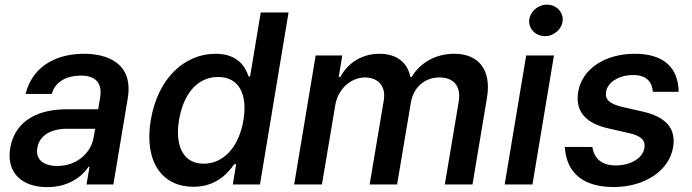

<svg xmlns="http://www.w3.org/2000/svg" viewBox="-20 -780 2928 812"><path d="M179.7 11.4C267.8 11.4 326 -31.6 354.4 -74.6H358.7L345.9 0H459.5L520.2 -363.6C545.5 -515.3 430.4 -552.6 335.2 -552.6C228.7 -552.6 120 -508.2 88.1 -382.8H198.9C212 -430.8 256 -460.2 322.8 -460.2C386.7 -460.2 412.6 -426.1 403.8 -369.7L395.2 -317.8H260.7C151.6 -317.8 44 -277 23.1 -153.4C5.7 -46.5 76 11.4 179.7 11.4ZM137.8 -154.1C146 -207.4 196 -235.4 262.8 -235.4H382.5L375.4 -196C363.6 -132.8 305 -78.1 222.3 -78.1C165.1 -78.1 129.3 -104.4 137.8 -154.1Z M797.9 9.9C894.2 9.9 944.6 -47.9 970.5 -85.6H978.7L964.5 0H1079.5L1200.3 -727.3H1082.7L1037.6 -456.3H1031.6C1018.5 -492.9 990.1 -552.6 891.3 -552.6C762.4 -552.6 647.7 -451.3 617.5 -271.7C588.4 -93.8 667.3 9.9 797.9 9.9ZM737.2 -272.7C754.6 -377.5 811.4 -454.5 902 -454.5C990.1 -454.5 1027.7 -382.5 1009.6 -272.7C991.5 -162.3 928.3 -87.7 841.6 -87.7C751.8 -87.7 719.8 -166.9 737.2 -272.7Z M1224.1 0H1341.6L1397.7 -334.2C1408.7 -404.1 1465.2 -452.4 1523.1 -452.4C1580.3 -452.4 1612.2 -415.1 1603.3 -356.9L1543.3 0H1659.4L1717.3 -344.1C1727.3 -408 1773.1 -452.4 1838.8 -452.4C1892.8 -452.4 1931.1 -421.9 1920.1 -350.9L1861.2 0H1978.3L2039.4 -365.8C2060 -489 2000.4 -552.6 1901.6 -552.6C1822.4 -552.6 1756 -514.6 1721.2 -454.5H1715.6C1703.5 -515.6 1657.7 -552.6 1584.9 -552.6C1512.4 -552.6 1452.4 -516 1419.4 -454.5H1412.6L1427.6 -545.5H1315Z M2114.3 0H2231.9L2322.8 -545.5H2205.3ZM2218 -693.9C2215.6 -657.3 2245.7 -627.1 2284.8 -627.1C2323.5 -627.1 2357.2 -657.3 2359.7 -693.9C2361.9 -730.5 2332.4 -760.3 2293.3 -760.3C2254.6 -760.3 2220.9 -730.5 2218 -693.9Z M2741.1 -391.7H2850.1C2848.7 -495.7 2784.8 -552.6 2665.1 -552.6C2539.8 -552.6 2442.1 -489.7 2425.4 -392.4C2411.9 -312.5 2453.1 -259.2 2553.3 -236.9L2642 -216.6C2692.1 -205.3 2710.9 -185.7 2705.3 -154.1C2699.2 -112.9 2648.8 -79.9 2583.1 -80.3C2527.3 -80.6 2493.3 -106.9 2485.1 -158.4L2368.6 -158.7C2375.4 -46.5 2448.9 11 2575.3 11C2706.3 11 2810 -57.9 2826.7 -157C2839.8 -236.5 2796.9 -285.2 2698.9 -307.9L2611.5 -327.8C2556.8 -340.9 2537.6 -359.7 2543.3 -392C2549.4 -432.9 2599.1 -462.7 2657.7 -462.7C2716.3 -462.7 2737.9 -431.5 2741.1 -391.7Z"/></svg>

Font: Magic Ui Pro Semi Bold
Style: Italic
Weight: 600
Italic angle: -9.39999°
Designer: Stefan Endress, Andreas Faust
Version: Version 1.000;FEAKit 1.0